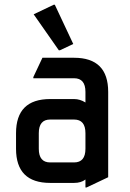

<svg xmlns="http://www.w3.org/2000/svg" viewBox="-20 -785 558 824"><path d="M195.3 -87.9H297.9Q346.7 -87.9 346.7 -146.5V-213.4Q346.7 -272 297.9 -272H195.3Q146.5 -272 146.5 -213.4V-146.5Q146.5 -87.9 195.3 -87.9ZM195.3 0Q48.8 0 48.8 -146.5V-213.4Q48.8 -359.9 195.3 -359.9H297.9Q323.2 -359.9 346.7 -345.2V-390.6Q346.7 -449.2 297.9 -449.2H123V-454.1L162.1 -537.1H297.9Q444.3 -537.1 444.3 -390.6V-24.4L351.6 19.5H346.7V-14.6Q328.1 0 297.9 0ZM210.4 -764.6H215.3L294.4 -596.2L237.3 -569.3H232.4L124.5 -723.6Z"/></svg>

Font: Nova Square
Style: Book
Weight: 400
Version: Version 2.000